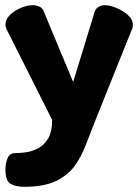

<svg xmlns="http://www.w3.org/2000/svg" viewBox="-20 -503 536 740"><path d="M72 217Q42 217 21.5 206Q1 195 1 151Q1 125 9.5 106Q18 87 39 87Q53 87 76 84.5Q99 82 123.5 70.5Q148 59 164.5 32.5Q181 6 181 -41L6 -389Q1 -399 1 -409Q1 -429 19 -446Q37 -463 61.5 -473Q86 -483 106 -483Q120 -483 132 -477.5Q144 -472 149 -458L262 -187L345 -458Q350 -472 361.5 -477.5Q373 -483 385 -483Q403 -483 428.5 -472.5Q454 -462 473 -445Q492 -428 492 -406Q492 -396 488 -389L346 -35Q327 12 310 57Q293 102 266.5 138Q240 174 194 195.5Q148 217 72 217Z"/></svg>

Font: Dosis ExtraBold
Style: Regular
Weight: 800
Designer: EdgarTolentino, PabloImpallari, IginoMarini
Foundry: EdgarTolentino, PabloImpallari, IginoMarini
Version: Version 3.001; ttfautohint (v1.8.2)